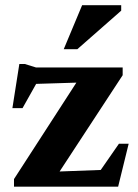

<svg xmlns="http://www.w3.org/2000/svg" viewBox="-20 -700 516 720"><path d="M32.5 0V-28.5L289 -425L359 -393L69.5 -384L142 -432.5L64.5 -294.5H26.5L52.5 -460H73L115 -447H440V-418L180 -21L111 -53.5L380 -63.5L328.5 -20.5L426 -161H462.5L423 0ZM219 -515.5 288 -680.5H434.5V-660L270 -515.5Z"/></svg>

Font: Newsreader 16pt 16pt
Style: Bold
Weight: 700
Version: Version 1.003